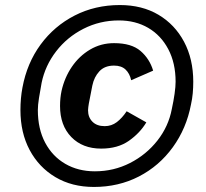

<svg xmlns="http://www.w3.org/2000/svg" viewBox="-20 -729 815 761"><path d="M356 -50Q431 -50 495.5 -83Q560 -116 604 -172Q648 -228 661 -297Q668 -329 672 -357.5Q676 -386 676 -405Q676 -479 647 -534Q618 -589 567.5 -618.5Q517 -648 451 -648Q376 -648 311 -615Q246 -582 202.5 -525.5Q159 -469 145 -401Q139 -369 134.5 -340.5Q130 -312 130 -293Q130 -218 159 -163.5Q188 -109 239 -79.5Q290 -50 356 -50ZM352 12Q265 12 199.5 -27Q134 -66 97.5 -134.5Q61 -203 61 -293Q61 -316 63 -338.5Q65 -361 69 -382Q87 -479 141 -552.5Q195 -626 276 -667.5Q357 -709 455 -709Q543 -709 608 -670.5Q673 -632 709.5 -563.5Q746 -495 746 -405Q746 -382 744 -359.5Q742 -337 737 -315Q719 -220 665 -145.5Q611 -71 530.5 -29.5Q450 12 352 12ZM381 -140Q307 -140 262.5 -186Q218 -232 218 -309Q218 -325 219.5 -340Q221 -355 224 -369Q236 -422 265 -464.5Q294 -507 337 -532.5Q380 -558 432 -558Q501 -558 537 -527Q573 -496 587 -449L500 -411Q494 -438 477.5 -453.5Q461 -469 432 -469Q395 -469 374 -446.5Q353 -424 346 -390L332 -318Q331 -311 330 -304.5Q329 -298 329 -292Q329 -264 346.5 -246.5Q364 -229 395 -229Q422 -229 443 -245Q464 -261 482 -288L560 -244Q535 -202 491 -171Q447 -140 381 -140Z"/></svg>

Font: IBM Plex Sans SemiBold
Style: Italic
Weight: 600
Italic angle: -11.31°
Designer: Mike Abbink, Paul van der Laan, Pieter van Rosmalen
Foundry: Bold Monday
Version: Version 3.201